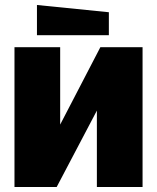

<svg xmlns="http://www.w3.org/2000/svg" viewBox="-20 -749 629 769"><path d="M551 0H368V-306L207 0H38V-560H221V-250L382 -560H551ZM416 -608H128V-729L416 -700Z"/></svg>

Font: Tektur SemiCondensed ExtraBold
Style: Regular
Weight: 800
Width: 4
Designer: Adam Jagosz
Foundry: Adam Jagosz
Version: Version 1.005;gftools[0.9.30]